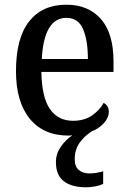

<svg xmlns="http://www.w3.org/2000/svg" viewBox="-20 -567 547 817"><path d="M346 230Q286 230 252 204.5Q218 179 218 123Q218 87 239 57Q260 27 288 9Q280 10 272 10Q165 10 106.5 -62Q48 -134 48 -264Q48 -405 104 -476Q160 -547 262 -547Q356 -547 409.5 -486Q463 -425 463 -306V-261H156Q158 -153 192.5 -103Q227 -53 291 -53Q339 -53 372 -76Q405 -99 421 -129Q430 -125 436.5 -115.5Q443 -106 443 -92Q443 -66 421.5 -42.5Q400 -19 370 -8Q338 13 318 41.5Q298 70 298 111Q298 142 315.5 156.5Q333 171 361 171Q387 171 419 162V215Q405 223 383 226.5Q361 230 346 230ZM354 -316Q354 -395 333.5 -443Q313 -491 263 -491Q214 -491 188 -446Q162 -401 158 -316Z"/></svg>

Font: Noto Serif Thai SemiCondensed Medium
Style: Regular
Weight: 500
Width: 4
Designer: Monotype Design Team
Foundry: Monotype Imaging Inc.
Version: Version 2.002; ttfautohint (v1.8.4.7-5d5b)